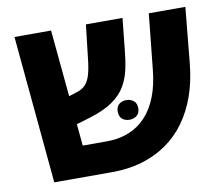

<svg xmlns="http://www.w3.org/2000/svg" viewBox="-70 -686 895 770"><g transform="rotate(-10 378.0 -301.0)"><path d="M91 0 35.1 -601.8H184.1L229.1 -125.3H327.6Q376.6 -125.3 416.6 -141.3Q456.7 -157.3 486.3 -188.8Q515.9 -220.3 534.5 -267.9Q553 -315.5 559 -378.6L582 -601.8H731L709 -374.7Q702.1 -304.2 681.7 -245.9Q661.4 -187.6 628.1 -141.6Q594.7 -95.5 549.8 -64.4Q505 -33.2 449.4 -16.6Q393.8 0 327.6 0ZM149 -192.2 138.1 -307.6 243.7 -340.5Q265.8 -347.5 278.9 -362Q292 -376.6 299 -401.1Q306.1 -425.6 310 -462.6L326 -601.8H475L462.1 -476.7Q458.1 -433.7 450.1 -396.2Q442.1 -358.8 423.6 -327.8Q405.2 -296.9 369.7 -272.4Q334.3 -248 274.4 -230ZM390.8 -234.7Q390.8 -254.7 402.7 -264.7Q414.7 -274.7 432.6 -274.7Q449.6 -274.7 462.1 -264.7Q474.5 -254.7 474.5 -234.7Q474.5 -214.7 462.1 -204.7Q449.6 -194.7 432.6 -194.7Q414.7 -194.7 402.7 -204.7Q390.8 -214.7 390.8 -234.7Z"/></g></svg>

Font: Noto Sans Hebrew
Style: Regular
Weight: 400
Designer: Monotype Design Team
Foundry: Monotype Imaging Inc.
Version: Version 2.003;January 10, 2023;FontCreator 14.0.0.2877 64-bi